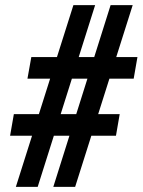

<svg xmlns="http://www.w3.org/2000/svg" viewBox="-20 -731 558 751"><path d="M42 0 267.1 -710.9H352.1L127.4 0ZM188.5 0 412.6 -710.9H499L273.9 0ZM502.9 -423.3H87.4L102.5 -507.8H517.6ZM433.6 -200.2H19.5L34.2 -284.7H448.2Z"/></svg>

Font: Roboto Condensed
Style: Bold Italic
Weight: 700
Italic angle: -12°
Designer: Christian Robertson
Foundry: Google
Version: Version 3.0